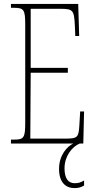

<svg xmlns="http://www.w3.org/2000/svg" viewBox="-20 -734 489 982"><path d="M36 0H355C324 14 282 59 282 130C282 200 317 228 361 228C382 228 394 224 410 215V189C392 200 380 203 362 203C330 203 310 180 310 127C310 64 349 16 388 0H406L410 -164H390L386 -94C382 -33 379 -25 314 -25H135L137 -362H327V-387H137V-689H287C355 -689 359 -682 363 -600L365 -550H385L380 -714H36V-694H53C103 -694 109 -683 109 -606V-108C109 -31 103 -20 53 -20H36Z"/></svg>

Font: Noto Serif Lao ExtraCondensed Thin
Style: Regular
Weight: 100
Width: 2
Designer: Monotype Design Team
Foundry: Monotype Imaging Inc.
Version: Version 2.003